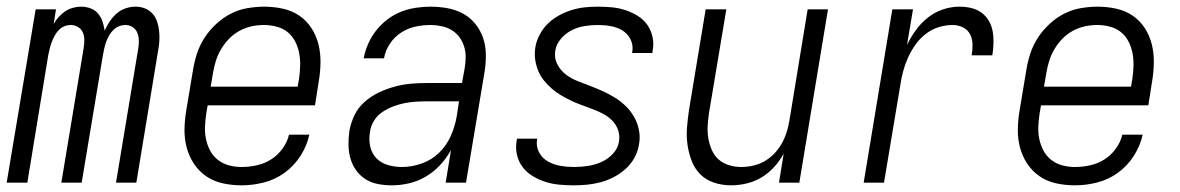

<svg xmlns="http://www.w3.org/2000/svg" viewBox="-21 -548 3541 576"><path d="M-1 0 86 -520H147L140 -476Q146 -487 155 -497Q164 -507 174.5 -514Q185 -521 197.5 -524.5Q210 -528 222 -528Q237 -528 250.5 -523Q264 -518 273 -507.5Q282 -497 286.5 -483.5Q291 -470 293 -456Q299 -470 308 -483.5Q317 -497 329 -507.5Q341 -518 356 -523Q371 -528 386 -528Q401 -528 414.5 -522.5Q428 -517 437 -506.5Q446 -496 450.5 -482.5Q455 -469 456.5 -454Q458 -439 457 -424Q456 -409 453 -394L388 0H327L394 -404Q396 -416 395.5 -428Q395 -440 390.5 -450.5Q386 -461 376.5 -467Q367 -473 355 -473Q345 -473 335.5 -469Q326 -465 318.5 -457.5Q311 -450 306 -441Q301 -432 297.5 -422.5Q294 -413 292 -403.5Q290 -394 288 -384L224 0H163L230 -404Q232 -416 232 -428Q232 -440 227.5 -450.5Q223 -461 213 -467Q203 -473 191 -473Q181 -473 171.5 -469Q162 -465 155 -457.5Q148 -450 143 -441Q138 -432 134.5 -422.5Q131 -413 128.5 -403.5Q126 -394 124 -384L61 0Z M704 8Q675 8 647.5 2Q620 -4 598 -19Q576 -34 561 -56.5Q546 -79 539 -105.5Q532 -132 532.5 -160.5Q533 -189 538 -218L558 -338Q562 -363 570 -387.5Q578 -412 592.5 -434.5Q607 -457 627.5 -476Q648 -495 671.5 -507Q695 -519 721 -523.5Q747 -528 772 -528Q800 -528 827.5 -522Q855 -516 877 -501Q899 -486 913.5 -463.5Q928 -441 934.5 -414.5Q941 -388 940.5 -359.5Q940 -331 935 -302L924 -232H602L598 -209Q595 -189 594 -169Q593 -149 597 -130.5Q601 -112 609.5 -96Q618 -80 632.5 -68.5Q647 -57 665.5 -52Q684 -47 704 -47Q726 -47 749 -52Q772 -57 792 -69.5Q812 -82 826.5 -102Q841 -122 846 -144H907Q900 -111 880.5 -80.5Q861 -50 832.5 -29.5Q804 -9 770.5 -0.5Q737 8 704 8ZM611 -288H872L876 -311Q879 -331 879.5 -350.5Q880 -370 876.5 -388.5Q873 -407 864.5 -423.5Q856 -440 842 -451.5Q828 -463 809 -468Q790 -473 771 -473Q752 -473 733.5 -469Q715 -465 697.5 -455.5Q680 -446 666 -431.5Q652 -417 642 -400Q632 -383 626.5 -365Q621 -347 618 -329Z M1154 8Q1133 8 1112.5 4Q1092 0 1075.5 -10.5Q1059 -21 1047.5 -37Q1036 -53 1030.5 -72Q1025 -91 1024.5 -112Q1024 -133 1027 -154Q1031 -178 1042 -201.5Q1053 -225 1073 -242.5Q1093 -260 1116.5 -271Q1140 -282 1164.5 -288.5Q1189 -295 1213 -297Q1237 -299 1262 -299H1365L1373 -343Q1376 -360 1376 -377Q1376 -394 1371 -409.5Q1366 -425 1356.5 -437.5Q1347 -450 1333.5 -458Q1320 -466 1303.5 -469.5Q1287 -473 1270 -473Q1247 -473 1224.5 -468Q1202 -463 1182 -450Q1162 -437 1148.5 -416.5Q1135 -396 1131 -373H1070Q1074 -395 1083.5 -416.5Q1093 -438 1107.5 -456.5Q1122 -475 1141 -489.5Q1160 -504 1181.5 -512.5Q1203 -521 1225.5 -524.5Q1248 -528 1270 -528Q1296 -528 1321 -523.5Q1346 -519 1367.5 -507.5Q1389 -496 1404.5 -477Q1420 -458 1428 -435Q1436 -412 1436.5 -386Q1437 -360 1433 -334L1377 0H1316L1332 -98Q1319 -74 1299.5 -53Q1280 -32 1256 -18Q1232 -4 1206 2Q1180 8 1154 8ZM1185 -47Q1214 -47 1244 -57.5Q1274 -68 1296.5 -90Q1319 -112 1331.5 -140.5Q1344 -169 1349 -198L1356 -244H1262Q1244 -244 1227 -243Q1210 -242 1192.5 -238.5Q1175 -235 1158 -228.5Q1141 -222 1125.5 -211.5Q1110 -201 1100.5 -185Q1091 -169 1089 -152Q1085 -130 1089.5 -109Q1094 -88 1108 -73.5Q1122 -59 1142.5 -53Q1163 -47 1185 -47Z M1701 8Q1679 8 1657 6Q1635 4 1615 -2.5Q1595 -9 1577.5 -19.5Q1560 -30 1547.5 -46Q1535 -62 1530 -83Q1525 -104 1529 -126Q1529 -128 1529.5 -129.5Q1530 -131 1530 -132H1591Q1591 -131 1590.5 -130.5Q1590 -130 1590 -129Q1587 -108 1596.5 -90.5Q1606 -73 1623 -63.5Q1640 -54 1660 -50.5Q1680 -47 1701 -47Q1721 -47 1741.5 -50Q1762 -53 1782 -61.5Q1802 -70 1817.5 -86.5Q1833 -103 1836 -123Q1839 -142 1833 -158.5Q1827 -175 1815 -187Q1803 -199 1787.5 -207Q1772 -215 1756 -221Q1740 -227 1723.5 -233Q1707 -239 1691.5 -246.5Q1676 -254 1661.5 -262.5Q1647 -271 1634 -282.5Q1621 -294 1610.5 -307Q1600 -320 1593.5 -336Q1587 -352 1584.5 -369.5Q1582 -387 1585 -406Q1588 -425 1598 -444Q1608 -463 1623 -477.5Q1638 -492 1656.5 -502Q1675 -512 1694.5 -518Q1714 -524 1733.5 -526Q1753 -528 1773 -528Q1794 -528 1815 -526Q1836 -524 1855.5 -517.5Q1875 -511 1892 -500.5Q1909 -490 1920.5 -474Q1932 -458 1936.5 -437.5Q1941 -417 1937 -396Q1937 -394 1936.5 -392.5Q1936 -391 1936 -389H1875Q1875 -390 1875.5 -391Q1876 -392 1876 -393Q1879 -413 1870.5 -430Q1862 -447 1846.5 -456.5Q1831 -466 1812 -469.5Q1793 -473 1773 -473Q1754 -473 1734 -470Q1714 -467 1695.5 -458Q1677 -449 1662.5 -432.5Q1648 -416 1645 -397Q1641 -375 1650.5 -356Q1660 -337 1676.5 -324.5Q1693 -312 1712.5 -304.5Q1732 -297 1751.5 -289.5Q1771 -282 1789.5 -273.5Q1808 -265 1825.5 -254Q1843 -243 1857.5 -228.5Q1872 -214 1882 -196Q1892 -178 1896 -157Q1900 -136 1896 -115Q1893 -94 1882.5 -75Q1872 -56 1856 -41.5Q1840 -27 1821 -17Q1802 -7 1781.5 -1.5Q1761 4 1741 6Q1721 8 1701 8Z M2172 8Q2146 8 2121.5 0Q2097 -8 2080 -25Q2063 -42 2054 -65.5Q2045 -89 2041.5 -114Q2038 -139 2040 -165Q2042 -191 2046 -218L2096 -520H2158L2106 -209Q2103 -189 2102 -170Q2101 -151 2104 -133Q2107 -115 2114.5 -98Q2122 -81 2135 -69.5Q2148 -58 2166 -52.5Q2184 -47 2203 -47Q2220 -47 2238 -51Q2256 -55 2272 -64Q2288 -73 2301.5 -87Q2315 -101 2324 -117Q2333 -133 2338.5 -150Q2344 -167 2347 -185L2402 -520H2463L2377 0H2316L2330 -87Q2318 -65 2301 -46.5Q2284 -28 2263 -15.5Q2242 -3 2218.5 2.5Q2195 8 2172 8Z M2570 0 2656 -520H2718L2700 -413Q2711 -436 2726.5 -457.5Q2742 -479 2763 -495.5Q2784 -512 2808.5 -520Q2833 -528 2857 -528Q2875 -528 2892.5 -524Q2910 -520 2923.5 -510Q2937 -500 2945.5 -485.5Q2954 -471 2957 -454Q2960 -437 2959.5 -418.5Q2959 -400 2956 -382H2894Q2897 -399 2896.5 -415.5Q2896 -432 2889 -445.5Q2882 -459 2867.5 -466Q2853 -473 2837 -473Q2816 -473 2795 -466.5Q2774 -460 2756 -446Q2738 -432 2725 -413.5Q2712 -395 2703 -375Q2694 -355 2688.5 -334.5Q2683 -314 2680 -293L2631 0Z M3204 8Q3175 8 3147.5 2Q3120 -4 3098 -19Q3076 -34 3061 -56.5Q3046 -79 3039 -105.5Q3032 -132 3032.5 -160.5Q3033 -189 3038 -218L3058 -338Q3062 -363 3070 -387.5Q3078 -412 3092.5 -434.5Q3107 -457 3127.5 -476Q3148 -495 3171.5 -507Q3195 -519 3221 -523.5Q3247 -528 3272 -528Q3300 -528 3327.5 -522Q3355 -516 3377 -501Q3399 -486 3413.5 -463.5Q3428 -441 3434.5 -414.5Q3441 -388 3440.5 -359.5Q3440 -331 3435 -302L3424 -232H3102L3098 -209Q3095 -189 3094 -169Q3093 -149 3097 -130.5Q3101 -112 3109.5 -96Q3118 -80 3132.5 -68.5Q3147 -57 3165.5 -52Q3184 -47 3204 -47Q3226 -47 3249 -52Q3272 -57 3292 -69.5Q3312 -82 3326.5 -102Q3341 -122 3346 -144H3407Q3400 -111 3380.5 -80.5Q3361 -50 3332.5 -29.5Q3304 -9 3270.5 -0.5Q3237 8 3204 8ZM3111 -288H3372L3376 -311Q3379 -331 3379.5 -350.5Q3380 -370 3376.5 -388.5Q3373 -407 3364.5 -423.5Q3356 -440 3342 -451.5Q3328 -463 3309 -468Q3290 -473 3271 -473Q3252 -473 3233.5 -469Q3215 -465 3197.5 -455.5Q3180 -446 3166 -431.5Q3152 -417 3142 -400Q3132 -383 3126.5 -365Q3121 -347 3118 -329Z"/></svg>

Font: Iosevka SS04 Light Oblique
Style: Regular
Weight: 300
Italic angle: -9°
Monospace: yes
Designer: Belleve Invis
Foundry: Belleve Invis
Version: Version 19.0.0; ttfautohint (v1.8.4)